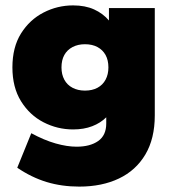

<svg xmlns="http://www.w3.org/2000/svg" viewBox="-20 -500 640 712"><path d="M274 192Q209 192 153 175Q97 158 44 122L96 -6Q144 20 186.5 32Q229 44 264 44Q314 44 344 23Q374 2 374 -42V-65Q353 -44 322 -32Q291 -20 251 -20Q193 -20 141.5 -46.5Q90 -73 58 -124.5Q26 -176 26 -250Q26 -325 58 -376Q90 -427 141.5 -453.5Q193 -480 251 -480Q296 -480 329 -465Q362 -450 384 -424V-470H554V-72Q554 14 519 73Q484 132 421 162Q358 192 274 192ZM295 -164Q322 -164 341.5 -174.5Q361 -185 371.5 -204.5Q382 -224 382 -250Q382 -277 371.5 -296Q361 -315 341.5 -325.5Q322 -336 295 -336Q269 -336 249 -325.5Q229 -315 218.5 -296Q208 -277 208 -250Q208 -224 218.5 -204.5Q229 -185 249 -174.5Q269 -164 295 -164Z"/></svg>

Font: Gantari Black
Style: Regular
Weight: 900
Version: Version 1.000